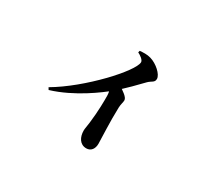

<svg xmlns="http://www.w3.org/2000/svg" viewBox="-123 -825 1245 1117"><g transform="rotate(30 500.0 -266.5)"><path d="M179.5 -140.5 187.9 -126.6C336.9 -171.8 469.5 -273 514.2 -310.3C575.8 -362.1 627.5 -417.6 660.9 -451.8C681.9 -472.4 701.7 -472.1 701.7 -497.3C701.7 -527.3 651.9 -572.4 606.4 -585.3C580.9 -592.8 554.8 -590.9 532.9 -589L529.9 -577.1C548.5 -567.9 573.1 -550.7 573.1 -535.4C573.1 -475.9 361.4 -246.6 179.5 -140.5ZM546.8 58C578.6 58 595.6 32.8 595.6 -0.4C595.6 -37.6 588.7 -143.4 592.2 -243.2C593.2 -266.4 599.9 -280.7 599.9 -294.8C599.9 -316.6 562.5 -338.4 521.5 -367.4L479 -332.1C491.9 -311.6 499.6 -295.3 499.8 -269.7C500.4 -235.7 500 -164.6 489.9 -82C487.2 -57.5 482.4 -39.1 482.4 -24.6C482.4 18.4 502.7 58 546.8 58Z"/></g></svg>

Font: Source Han Serif TW VF
Style: Regular
Weight: 250
Designer: Ryoko NISHIZUKA 西塚涼子 (kana & ideographs); Frank Grießhammer (Latin, Greek & Cyrillic); Wenlong ZHANG 张文龙 (bopomofo); San
Foundry: Adobe
Version: Version 2.002;hotconv 1.1.0;makeotfexe 2.6.0